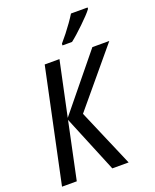

<svg xmlns="http://www.w3.org/2000/svg" viewBox="-170 -1040 915 1135"><g transform="rotate(-20 288.0 -472.0)"><path d="M19 0 169.9 -713.9H262.7L189.9 -370.6L469.7 -713.9H576.2L282.7 -362.3L438 0H335.4L187.5 -358.9L111.8 0ZM307.1 -783.7 307.6 -794.4Q327.6 -817.4 347.9 -843.3Q368.2 -869.1 386.7 -895.3Q405.3 -921.4 418.9 -943.8H523.4L522.9 -935.1Q512.7 -920.9 493.4 -900.6Q474.1 -880.4 451.2 -858.2Q428.2 -835.9 406 -816.2Q383.8 -796.4 367.2 -783.7Z"/></g></svg>

Font: Open Sans SemiCondensed Medium
Style: Italic
Weight: 500
Width: 4
Italic angle: -12°
Designer: Monotype Design Team
Foundry: Monotype Imaging Inc.
Version: Version 3.000